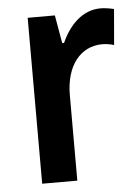

<svg xmlns="http://www.w3.org/2000/svg" viewBox="-45 -590 456 626"><g transform="rotate(-5 183.0 -276.5)"><path d="M307 -553C247 -553 204 -507 179 -451H173L157 -543H68V0H183V-280C183 -376 231 -436 303 -436C313 -436 330 -434 341 -430L351 -547C335 -551 319 -553 307 -553Z"/></g></svg>

Font: Noto Sans Sinhala UI Condensed SemiBold
Style: Regular
Weight: 600
Width: 3
Designer: Jelle Bosma - Monotype Design Team
Foundry: Monotype Imaging Inc.
Version: Version 2.006